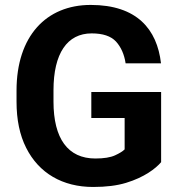

<svg xmlns="http://www.w3.org/2000/svg" viewBox="-20 -741 722 771"><path d="M346.7 -371.6V-267.1H480.5V-141.1C472.7 -133.3 460 -125.5 441.9 -117.2C423.8 -108.9 397.5 -104.5 362.8 -104.5C252.9 -104.5 194.8 -184.1 194.8 -333V-378.4C194.8 -526.9 250 -606.9 348.1 -606.9C392.6 -606.9 425.3 -596.2 445.8 -574.2C465.8 -552.2 479 -522.9 484.4 -486.8H626.5C610.8 -623.5 529.8 -721.2 344.2 -721.2C165.5 -721.2 46.4 -595.7 46.4 -377.4V-333C46.4 -260.3 59.1 -198.7 85 -147.5C136.2 -45.4 231.4 9.8 354 9.8C405.8 9.8 449.7 4.4 486.3 -6.8C559.1 -28.8 605 -64 627 -89.8V-371.6Z"/></svg>

Font: Vazirmatn
Style: Bold
Weight: 700
Designer: Saber Rastikerdar
Foundry: Saber Rastikerdar
Version: Version 33.003